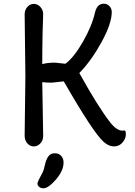

<svg xmlns="http://www.w3.org/2000/svg" viewBox="-20 -780 728 1036"><path d="M323 97Q323 141 282 188.5Q241 236 214 236Q200 236 191 228Q182 220 182 210.5Q182 201 211 148Q216 139 222.5 109.5Q229 80 241 63.5Q253 47 275.5 47Q298 47 310.5 61.5Q323 76 323 97ZM208 -337 213 -47Q213 -23 198 -6.5Q183 10 162.5 10Q142 10 127.5 -6.5Q113 -23 113 -47L117 -372L113 -702Q113 -726 127.5 -742.5Q142 -759 162.5 -759Q183 -759 198 -742.5Q213 -726 213 -702L210 -612Q208 -522 208 -434Q235 -442 277 -442L333 -436Q380 -471 428.5 -556.5Q477 -642 493 -714Q504 -760 541 -760Q558 -760 570.5 -747Q583 -734 583 -715Q583 -653 527.5 -552Q472 -451 408 -386Q510 -202 575 -119Q610 -75 641 -75L652 -76Q659 -76 659 -54Q659 -32 641 -11Q623 10 595 10Q567 10 540 -14Q485 -61 324 -341L260 -334Q224 -334 208 -337Z"/></svg>

Font: Delius Unicase
Style: Regular
Weight: 400
Designer: Natalia Raices
Foundry: Natalia Raices
Version: Version 1.002